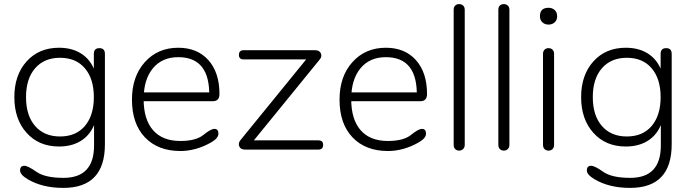

<svg xmlns="http://www.w3.org/2000/svg" viewBox="-20 -730 3380 937"><path d="M289 187Q186 187 114 144Q78 122 78 102Q78 79 99 79Q116 79 158 108.5Q200 138 290 138Q439 138 439 -20V-133L449 -149Q432 -84 385 -49.5Q338 -15 268 -15Q170 -15 110 -81.5Q50 -148 50 -256Q50 -364 110 -430.5Q170 -497 268 -497Q338 -497 385 -462.5Q432 -428 449 -363L438 -380V-467Q438 -495 465 -495Q492 -495 492 -467V-26Q492 187 289 187ZM273 -64Q351 -64 394.5 -115.5Q438 -167 438 -256Q438 -345 394.5 -396.5Q351 -448 273 -448Q196 -448 151.5 -397Q107 -346 107 -256Q107 -166 151.5 -115Q196 -64 273 -64Z M861 7Q751 7 687.5 -59.5Q624 -126 624 -244Q624 -357 687 -427Q750 -497 850 -497Q943 -497 997 -436.5Q1051 -376 1051 -271Q1051 -236 1018 -236H672L671 -279H1021L1001 -256Q1007 -451 850 -451Q771 -451 726 -396.5Q681 -342 681 -246Q681 -147 727 -94.5Q773 -42 860 -42Q936 -42 972.5 -71.5Q1009 -101 1026 -101Q1046 -101 1046 -78Q1046 -56 1012 -36Q974 -14 935.5 -3.5Q897 7 861 7Z M1175 0Q1154 0 1147.5 -16Q1141 -32 1155 -48L1501 -473L1515 -440H1169Q1146 -440 1146 -462Q1146 -485 1169 -485H1518Q1539 -485 1546 -469.5Q1553 -454 1539 -438L1192 -12L1178 -45H1534Q1557 -45 1557 -23Q1557 0 1534 0Z M1874 7Q1764 7 1700.5 -59.5Q1637 -126 1637 -244Q1637 -357 1700 -427Q1763 -497 1863 -497Q1956 -497 2010 -436.5Q2064 -376 2064 -271Q2064 -236 2031 -236H1685L1684 -279H2034L2014 -256Q2020 -451 1863 -451Q1784 -451 1739 -396.5Q1694 -342 1694 -246Q1694 -147 1740 -94.5Q1786 -42 1873 -42Q1949 -42 1985.5 -71.5Q2022 -101 2039 -101Q2059 -101 2059 -78Q2059 -56 2025 -36Q1987 -14 1948.5 -3.5Q1910 7 1874 7Z M2221 5Q2209 5 2201.5 -2.5Q2194 -10 2194 -23V-682Q2194 -696 2201.5 -703Q2209 -710 2221 -710Q2232 -710 2240 -703Q2248 -696 2248 -682V-23Q2248 -10 2240 -2.5Q2232 5 2221 5Z M2439 5Q2427 5 2419.5 -2.5Q2412 -10 2412 -23V-682Q2412 -696 2419.5 -703Q2427 -710 2439 -710Q2450 -710 2458 -703Q2466 -696 2466 -682V-23Q2466 -10 2458 -2.5Q2450 5 2439 5Z M2657 5Q2645 5 2637.5 -2.5Q2630 -10 2630 -23V-467Q2630 -480 2637.5 -487.5Q2645 -495 2657 -495Q2669 -495 2676.5 -487.5Q2684 -480 2684 -467V-23Q2684 -10 2676.5 -2.5Q2669 5 2657 5ZM2657 -610Q2639 -610 2627 -621Q2615 -632 2615 -651Q2615 -692 2657 -692Q2675 -692 2687 -681Q2699 -670 2699 -651Q2699 -632 2687 -621Q2675 -610 2657 -610Z M3055 187Q2952 187 2880 144Q2844 122 2844 102Q2844 79 2865 79Q2882 79 2924 108.5Q2966 138 3056 138Q3205 138 3205 -20V-133L3215 -149Q3198 -84 3151 -49.5Q3104 -15 3034 -15Q2936 -15 2876 -81.5Q2816 -148 2816 -256Q2816 -364 2876 -430.5Q2936 -497 3034 -497Q3104 -497 3151 -462.5Q3198 -428 3215 -363L3204 -380V-467Q3204 -495 3231 -495Q3258 -495 3258 -467V-26Q3258 187 3055 187ZM3039 -64Q3117 -64 3160.5 -115.5Q3204 -167 3204 -256Q3204 -345 3160.5 -396.5Q3117 -448 3039 -448Q2962 -448 2917.5 -397Q2873 -346 2873 -256Q2873 -166 2917.5 -115Q2962 -64 3039 -64Z"/></svg>

Font: Nunito VF Beta Light
Style: Regular
Weight: 300
Designer: Vernon Adams
Foundry: newtypography
Version: Version 3.001